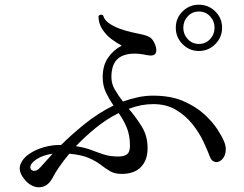

<svg xmlns="http://www.w3.org/2000/svg" viewBox="-20 -793 1040 817"><path d="M145 4Q127 4 108.5 -7.5Q90 -19 74 -44Q58 -71 67.5 -95Q77 -119 103.5 -137.5Q130 -156 166.5 -166.5Q203 -177 239 -176H240Q284 -220 341 -266Q398 -312 463 -344Q445 -370 431 -399Q417 -428 417 -465Q417 -514 439.5 -547Q462 -580 498 -599Q480 -608 456.5 -625Q433 -642 416 -667.5Q399 -693 399 -725Q404 -730 409.5 -730.5Q415 -731 419 -727Q424 -708 444 -694Q464 -680 490.5 -670.5Q517 -661 542 -655.5Q567 -650 582 -647Q605 -642 618 -634Q631 -626 640 -603Q649 -581 642.5 -567Q636 -553 608 -558Q536 -574 495 -552.5Q454 -531 454 -465Q454 -437 468.5 -412Q483 -387 503 -361Q534 -372 566 -379Q598 -386 631 -386Q706 -386 759.5 -363Q813 -340 849 -307Q885 -274 905.5 -242Q926 -210 933 -192Q944 -168 939.5 -144Q935 -120 918 -109Q905 -100 892 -105Q879 -110 874 -124Q864 -151 846 -189.5Q828 -228 799 -264.5Q770 -301 729 -325.5Q688 -350 632 -350Q580 -350 528 -330Q558 -295 583 -255Q608 -215 608 -163Q608 -111 579.5 -82Q551 -53 498 -53Q468 -53 448.5 -64.5Q429 -76 409 -91.5Q389 -107 358.5 -120.5Q328 -134 275 -139Q250 -109 231.5 -82Q213 -55 203 -35Q182 4 145 4ZM826 -576Q786 -576 757 -605Q728 -634 728 -675Q728 -716 757 -744.5Q786 -773 826 -773Q867 -773 896 -744.5Q925 -716 925 -675Q925 -634 896 -605Q867 -576 826 -576ZM484 -127Q508 -127 520.5 -136.5Q533 -146 533 -172Q533 -218 519 -251Q505 -284 485 -312Q433 -286 387 -248.5Q341 -211 303 -171Q342 -165 369 -154.5Q396 -144 422.5 -135.5Q449 -127 484 -127ZM826 -606Q855 -606 874 -626.5Q893 -647 893 -675Q893 -703 874 -723.5Q855 -744 826 -744Q798 -744 779 -723.5Q760 -703 760 -675Q760 -647 779 -626.5Q798 -606 826 -606ZM150 -79Q171 -103 204 -139Q162 -133 135 -115Q108 -97 109 -80Q111 -67 124 -66Q137 -65 150 -79Z"/></svg>

Font: Zen Old Mincho
Style: Regular
Weight: 400
Designer: Yoshimichi Ohira
Foundry: Positype
Version: Version 1.001